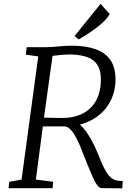

<svg xmlns="http://www.w3.org/2000/svg" viewBox="-20 -997 686 1017"><path d="M25.4 0H258.8L261.7 -34.2L169.9 -45.9L207 -327.6C235.8 -327.1 308.1 -327.6 315.4 -327.6C367.7 -334.5 404.8 -222.2 441.4 -129.9C481.9 -28.3 499 0 518.6 -0.5L627.9 0.5L629.9 -38.6C564.9 -36.6 544.4 -66.9 499 -182.1C482.4 -224.1 441.4 -307.1 402.8 -336.9C520.5 -367.7 594.2 -460.9 591.8 -583C589.4 -696.8 517.6 -754.9 355.5 -754.9C306.6 -754.9 271 -747.1 224.1 -747.1H121.6L116.7 -707.5L182.6 -698.2L94.2 -45.9L28.8 -33.7ZM212.9 -374 258.3 -701.2C282.2 -704.6 326.7 -708.5 341.8 -708.5C469.2 -708.5 512.7 -665 514.2 -579.6C516.6 -458.5 448.2 -380.4 331.5 -373C311.5 -371.6 237.3 -372.6 212.9 -374ZM396.5 -788.1C443.8 -814.9 534.7 -872.1 561 -922.9L512.7 -976.6L375 -806.2Z"/></svg>

Font: Merriweather
Style: Light Italic
Weight: 300
Italic angle: -7.5°
Designer: Eben Sorkin
Foundry: Eben Sorkin
Version: Version 1.001